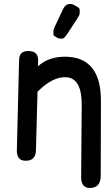

<svg xmlns="http://www.w3.org/2000/svg" viewBox="-20 -791 563 967"><path d="M122.1 -534.2Q77.1 -534.2 76.2 -488.8L64.9 -34.7Q63.5 17.6 107.4 18.6Q159.7 19.5 161.1 -33.7L168.9 -329.1Q246.6 -406.7 314.5 -401.9Q392.6 -396.5 391.6 -261.2L388.7 101.1Q388.2 160.2 440.4 155.3Q487.3 151.4 487.3 92.3L488.3 -282.7Q488.8 -504.9 307.1 -505.4Q224.1 -505.4 170.9 -457Q171.4 -471.7 171.9 -485.8Q173.3 -534.2 122.1 -534.2ZM318.4 -619.6 370.1 -698.7Q381.3 -715.8 381.3 -724.4Q381.3 -732.9 381.3 -741.2Q381.3 -749.5 372.1 -754.9Q362.8 -760.3 353.5 -765.6Q344.2 -771 332 -771Q309.1 -771 295.9 -741.7L255.9 -656.7Q249 -642.1 249 -634.8Q249 -627.4 249 -619.9Q249 -612.3 255.6 -608.4Q262.2 -604.5 268.8 -600.6Q275.4 -596.7 282.2 -596.7Q289.1 -596.7 295.9 -596.7Q302.7 -596.7 318.4 -619.6Z"/></svg>

Font: Comic Relief
Style: Regular
Weight: 400
Designer: Jeff Davis
Foundry: Loudifier
Version: Version 1.200; ttfautohint (v1.8.4.7-5d5b)